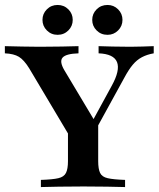

<svg xmlns="http://www.w3.org/2000/svg" viewBox="-31 -758 643 778"><path d="M278.2 -160.5 87.1 -481.5Q66.1 -515.3 45.6 -527.8Q25 -540.3 -11.3 -541.9V-571Q22.6 -570.2 57.7 -569.4Q92.7 -568.5 129 -568.5Q180.6 -568.5 220.2 -569.4Q259.7 -570.2 287.1 -571V-541.9Q236.3 -540.3 222.6 -524.6Q208.9 -508.9 229.8 -473.4L358.1 -258.9L329.8 -241.9L421.8 -410.5Q456.5 -473.4 443.1 -506.5Q429.8 -539.5 368.5 -541.9V-571Q393.5 -570.2 424.6 -569.4Q455.6 -568.5 496.8 -568.5Q523.4 -568.5 546 -569.4Q568.5 -570.2 591.9 -571V-541.9Q564.5 -537.1 544 -526.2Q523.4 -515.3 506.9 -495.6Q490.3 -475.8 472.6 -442.7L317.7 -160.5ZM134.7 0V-29Q182.3 -30.6 205.2 -35.9Q228.2 -41.1 236.3 -57.3Q244.4 -73.4 244.4 -104.8V-250.8L313.7 -196.8L366.9 -279.8V-104.8Q366.9 -73.4 374.6 -57.3Q382.3 -41.1 405.6 -35.9Q429 -30.6 475.8 -29V0Q449.2 -0.8 403.6 -1.6Q358.1 -2.4 307.3 -2.4Q253.2 -2.4 207.7 -1.6Q162.1 -0.8 134.7 0ZM404.8 -616.9Q378.2 -616.9 360.5 -634.7Q342.7 -652.4 342.7 -677.4Q342.7 -702.4 360.5 -720.2Q378.2 -737.9 404.8 -737.9Q429.8 -737.9 447.6 -720.2Q465.3 -702.4 465.3 -677.4Q465.3 -652.4 447.6 -634.7Q429.8 -616.9 404.8 -616.9ZM202.4 -616.9Q176.6 -616.9 158.9 -634.7Q141.1 -652.4 141.1 -677.4Q141.1 -702.4 158.9 -720.2Q176.6 -737.9 202.4 -737.9Q228.2 -737.9 246 -720.2Q263.7 -702.4 263.7 -677.4Q263.7 -652.4 246 -634.7Q228.2 -616.9 202.4 -616.9Z"/></svg>

Font: Playfair
Style: Bold
Weight: 700
Designer: Claus Eggers Sørensen
Foundry: Claus Eggers Sørensen
Version: Version 2.001;gftools[0.9.30]